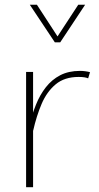

<svg xmlns="http://www.w3.org/2000/svg" viewBox="-20 -785 417 805"><path d="M89.4 -483.4V0H118.7V-264.2V-483.4ZM349.6 -456.5 357.4 -482.4Q348.1 -484.9 337.4 -486.3Q326.7 -487.8 315.4 -487.8Q267.6 -487.8 232.4 -469.5Q197.3 -451.2 172.4 -419.4Q147.5 -387.7 130.9 -346.4Q114.3 -305.2 103.5 -258.8L119.1 -237.3Q132.8 -298.3 154.5 -349.4Q176.3 -400.4 213.4 -431.4Q250.5 -462.4 309.6 -462.4Q336.9 -462.4 349.6 -456.5ZM105 -765.1 210 -607.4H232.4L336.9 -765.1H308.1L221.2 -632.3L134.8 -765.1Z"/></svg>

Font: Estedad-FD VF
Style: Regular
Weight: 100
Designer: Amin Abedi
Version: Version 7.3